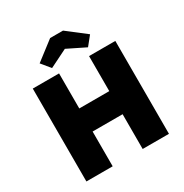

<svg xmlns="http://www.w3.org/2000/svg" viewBox="-207 -1091 1202 1253"><g transform="rotate(-30 394.0 -464.5)"><path d="M83 0V-700H281V-436H507V-700H705V0H507V-262H281V0ZM259 -753 204 -820 346 -929H443L584 -820L530 -753L394 -820Z"/></g></svg>

Font: Lexend Deca ExtraBold
Style: Regular
Weight: 800
Designer: Bonnie Shaver-Troup, Thomas Jockin
Foundry: Lexend
Version: Version 1.008; ttfautohint (v1.8.4.7-5d5b)